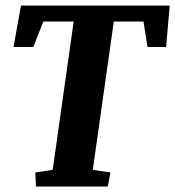

<svg xmlns="http://www.w3.org/2000/svg" viewBox="-20 -681 640 701"><path d="M108.9 -51.3 172.4 -61 249 -602.5H138.2L101.6 -509.3H29.3L56.6 -660.6H599.6L586.4 -509.3H518.6L503.9 -602.5H395.5L318.8 -61L383.3 -51.3L373.5 0H111.3Z"/></svg>

Font: Noticia Text
Style: Bold Italic
Weight: 700
Italic angle: -8°
Designer: JM Sole
Foundry: JM Sole
Version: Version 1.003